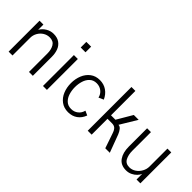

<svg xmlns="http://www.w3.org/2000/svg" viewBox="53 -1410 2142 2142"><g transform="rotate(45 1124.0 -339.5)"><path d="M85 -487.8H146V-404.8Q168 -444.8 210.2 -470.5Q252.4 -496.1 300.8 -496.1Q358.9 -496.1 396 -469.7Q433.1 -443.4 450 -399.2Q466.8 -355 466.8 -298.8V0H405.8V-291Q405.8 -352.5 380.9 -394.8Q356 -437 296.9 -437Q256.3 -437 221.7 -415.3Q187 -393.6 166.5 -357.2Q146 -320.8 146 -278.8V0H85Z M621.1 -601.1V-689.9H696.8V-601.1ZM627 0V-487.8H689V0Z M824.7 -243.2Q824.7 -311 848.4 -368.7Q872.1 -426.3 918.2 -461.2Q964.4 -496.1 1029.8 -496.1Q1093.3 -496.1 1140.9 -463.1Q1188.5 -430.2 1214.8 -372.1L1156.7 -346.2Q1146 -392.1 1111.1 -418.9Q1076.2 -445.8 1029.8 -445.8Q980 -445.8 948 -415.8Q916 -385.7 901.9 -339.6Q887.7 -293.5 887.7 -243.2Q887.7 -191.9 901.9 -145.8Q916 -99.6 947.8 -69.8Q979.5 -40 1029.8 -40Q1076.7 -40 1111.3 -67.4Q1146 -94.7 1156.7 -140.1L1209 -116.2Q1187.5 -56.6 1141.1 -23.4Q1094.7 9.8 1030.8 9.8Q965.3 9.8 918.7 -24.9Q872.1 -59.6 848.4 -117.2Q824.7 -174.8 824.7 -243.2Z M1333 -689.9H1395V-305.2H1464.8L1572.3 -487.8H1648.9L1528.8 -289.1Q1552.7 -289.1 1571.3 -266.1Q1589.8 -243.2 1603 -210L1681.2 0H1609.9L1549.8 -175.8Q1536.6 -215.8 1517.8 -232.9Q1499 -250 1467.3 -250H1395V0H1333Z M1782.2 -198.2V-487.8H1842.8V-192.9Q1842.8 -129.9 1866.7 -84.5Q1890.6 -39.1 1949.2 -39.1Q1990.2 -39.1 2025.6 -62.7Q2061 -86.4 2082 -125Q2103 -163.6 2103 -205.1V-487.8H2163.1V0H2103V-88.9Q2094.2 -66.4 2072.3 -43.2Q2050.3 -20 2017.8 -4.4Q1985.4 11.2 1946.8 11.2Q1862.8 11.2 1822.5 -46.9Q1782.2 -105 1782.2 -198.2Z"/></g></svg>

Font: Acari Sans Light
Style: Regular
Weight: 300
Designer: Alfredo Marco Pradil and Stefan Peev
Foundry: Hanken Design Co.
Version: Version 1.045;January 11, 2019;FontCreator 11.5.0.2425 64-bi